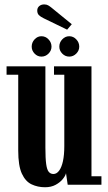

<svg xmlns="http://www.w3.org/2000/svg" viewBox="-20 -816 478 848"><path d="M179 11Q146.5 11 119.5 -1.8Q92.5 -14.5 76.5 -49.2Q60.5 -84 60.5 -151V-486H9V-523H180.5V-164.5Q180.5 -116.5 184 -91.2Q187.5 -66 195.5 -56.8Q203.5 -47.5 216 -47.5Q230 -47.5 241 -62Q252 -76.5 258 -104Q264 -131.5 264 -171V-486H218.5V-523H384V-37.5H428V0H279L271.5 -51Q269 -39.5 257.2 -25Q245.5 -10.5 225.8 0.2Q206 11 179 11ZM286 -566Q268 -566 255 -579.2Q242 -592.5 242 -610Q242 -628.5 255 -642.2Q268 -656 286 -656Q303.5 -656 316.8 -642.2Q330 -628.5 330 -610Q330 -592.5 316.8 -579.2Q303.5 -566 286 -566ZM163 -566Q145.5 -566 132.8 -579.2Q120 -592.5 120 -610Q120 -628.5 132.8 -642.2Q145.5 -656 163 -656Q181 -656 194.2 -642.2Q207.5 -628.5 207.5 -610Q207.5 -592.5 194.2 -579.2Q181 -566 163 -566ZM276.5 -685 173.5 -735Q159 -742 151.8 -749.2Q144.5 -756.5 144.5 -769.5Q144.5 -781.5 153.2 -789Q162 -796.5 175 -796.5Q185.5 -796.5 192.5 -792.5Q199.5 -788.5 207 -782.5L297 -709Z"/></svg>

Font: Imbue Thin 10pt
Style: Bold
Weight: 700
Version: Version 1.102